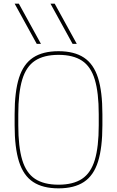

<svg xmlns="http://www.w3.org/2000/svg" viewBox="-20 -1020 640 1050"><path d="M181 -780 60 -1000H83L204 -780ZM377 -780 256 -1000H279L400 -780ZM300 10Q214 10 161 -25Q108 -60 84 -136Q60 -212 60 -335V-395Q60 -519 84 -594.5Q108 -670 161 -705Q214 -740 300 -740Q386 -740 439 -705Q492 -670 516 -594.5Q540 -519 540 -395V-335Q540 -212 516 -136Q492 -60 439 -25Q386 10 300 10ZM300 -10Q380 -10 428.5 -42Q477 -74 498.5 -145.5Q520 -217 520 -335V-395Q520 -513 498.5 -584.5Q477 -656 428.5 -688Q380 -720 300 -720Q220 -720 171.5 -688Q123 -656 101.5 -584.5Q80 -513 80 -395V-335Q80 -217 101.5 -145.5Q123 -74 171.5 -42Q220 -10 300 -10Z"/></svg>

Font: M PLUS Code Latin Expanded Thin
Style: Regular
Weight: 250
Width: 7
Designer: Coji Morishita
Foundry: UNDERFOREST DESIGN
Version: Version 1.002; ttfautohint (v1.8.3)